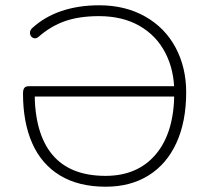

<svg xmlns="http://www.w3.org/2000/svg" viewBox="-20 -698 791 726"><path d="M67 -344Q67 -359 72 -365.5Q77 -372 89 -372H654V-333H99L111 -349Q111 -193 178 -113Q245 -33 379 -33Q501 -33 570 -115.5Q639 -198 639 -349Q639 -433 605 -498.5Q571 -564 507 -600.5Q443 -637 354 -637Q281 -637 227 -618.5Q173 -600 126 -559Q116 -550 105.5 -554.5Q95 -559 93.5 -571Q92 -583 102 -592Q149 -635 213 -656.5Q277 -678 355 -678Q454 -678 529 -635.5Q604 -593 644 -518Q684 -443 684 -349Q684 -238 647 -157.5Q610 -77 541.5 -34.5Q473 8 380 8Q277 8 207 -34.5Q137 -77 102 -156Q67 -235 67 -344Z"/></svg>

Font: SN Pro Thin
Style: Regular
Weight: 200
Designer: Tobias Whetton
Foundry: Supernotes
Version: Version 1.003;Glyphs 3.3 (3324)